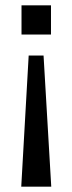

<svg xmlns="http://www.w3.org/2000/svg" viewBox="-20 -523 273 723"><path d="M60 180 88 -314H144L173 180ZM61 -393V-503H172V-393Z"/></svg>

Font: Mulish Medium
Style: Regular
Weight: 500
Designer: Vernon Adams
Foundry: Vernon Adams
Version: Version 3.603; ttfautohint (v1.8.3)